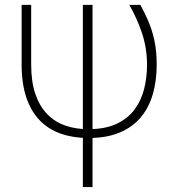

<svg xmlns="http://www.w3.org/2000/svg" viewBox="-20 -548 713 776"><path d="M67.4 -528.3H106V-287.6Q106 -217.3 123 -167.7Q140.1 -118.2 170.9 -86.7Q201.7 -55.2 243.9 -40.5Q286.1 -25.9 336.4 -25.9Q405.8 -25.9 451.9 -47.9Q498 -69.8 524.9 -106.9Q551.8 -144 563 -190.2Q574.2 -236.3 574.2 -285.2Q574.2 -354 553.5 -415.3Q532.7 -476.6 502.4 -528.3H547.4Q563.5 -499 578.6 -464.6Q593.8 -430.2 603.5 -386.7Q613.3 -343.3 613.3 -286.1Q613.3 -222.7 597.9 -168.5Q582.5 -114.3 549.6 -74.5Q516.6 -34.7 464.1 -12.5Q411.6 9.8 337.4 9.8Q276.9 9.8 227.1 -7.3Q177.2 -24.4 141.6 -60.5Q106 -96.7 86.7 -153.1Q67.4 -209.5 67.4 -288.6ZM314.9 -528.3H354V208H314.9Z"/></svg>

Font: Roboto ExtraLight
Style: Regular
Weight: 250
Designer: Christian Robertson
Foundry: Google
Version: Version 3.009; 2024